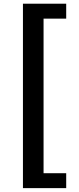

<svg xmlns="http://www.w3.org/2000/svg" viewBox="-20 -823 418 1016"><path d="M101.4 172.5V-803.4H330.3V-724.4H210.5V93.6H330.3V172.5Z"/></svg>

Font: Noto Sans KR Thin
Style: Regular
Weight: 100
Designer: Ryoko NISHIZUKA 西塚涼子 (kana, bopomofo & ideographs); Paul D. Hunt (Latin, Greek & Cyrillic); Sandoll Communications 산돌커뮤니
Foundry: Adobe
Version: Version 2.004-H2;hotconv 1.0.118;makeotfexe 2.5.65603